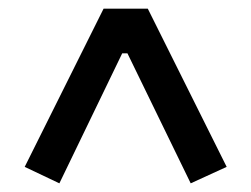

<svg xmlns="http://www.w3.org/2000/svg" viewBox="-20 -718 580 443"><path d="M420 -295 274 -595H262L117 -295L37 -333L219 -698H321L503 -333Z"/></svg>

Font: IBM Plex Sans Condensed Medium
Style: Regular
Weight: 500
Width: 3
Designer: Mike Abbink, Paul van der Laan, Pieter van Rosmalen
Foundry: Bold Monday
Version: Version 1.3